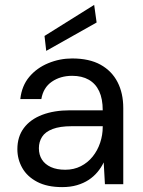

<svg xmlns="http://www.w3.org/2000/svg" viewBox="-20 -753 584 785"><path d="M234 12Q173 12 132 -9.5Q91 -31 71 -66.5Q51 -102 51 -143Q51 -194 77.5 -229.5Q104 -265 152.5 -283.5Q201 -302 266 -302H400Q400 -349 385.5 -380Q371 -411 343 -427Q315 -443 275 -443Q227 -443 192 -419Q157 -395 149 -348H63Q69 -402 99.5 -438.5Q130 -475 177 -494.5Q224 -514 275 -514Q345 -514 391 -488.5Q437 -463 460.5 -417.5Q484 -372 484 -311V0H409L404 -89Q394 -68 378.5 -49.5Q363 -31 342.5 -17.5Q322 -4 295 4Q268 12 234 12ZM247 -59Q282 -59 310.5 -73.5Q339 -88 359 -113Q379 -138 389.5 -169.5Q400 -201 400 -234V-237H273Q225 -237 195 -225.5Q165 -214 152 -193.5Q139 -173 139 -147Q139 -120 151.5 -100.5Q164 -81 188 -70Q212 -59 247 -59ZM169 -545 162 -606 365 -733 375 -661Z"/></svg>

Font: DM Sans 16pt
Style: Regular
Weight: 400
Version: Version 4.004;gftools[0.9.30]